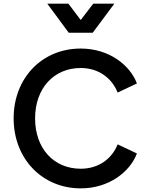

<svg xmlns="http://www.w3.org/2000/svg" viewBox="-20 -1024 817 1056"><path d="M424 12C580 12 695 -79 733 -180L627 -230C595 -150 522 -96 424 -96C276 -96 173 -207 173 -373C173 -538 276 -650 424 -650C522 -650 595 -595 627 -515L733 -565C695 -666 580 -757 424 -757C211 -757 55 -595 55 -373C55 -151 212 12 424 12ZM240 -1004 358 -844H490L609 -1004H493L424 -914L356 -1004Z"/></svg>

Font: Mluvka SemiBold
Style: Regular
Weight: 600
Designer: Modified by Jiří Krblich, Original typeface by Gumpita Rahayu
Foundry: Gumpita Rahayu & Jiří Krblich
Version: Version 2.000;Glyphs 3.1.1 (3134)